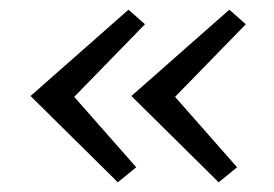

<svg xmlns="http://www.w3.org/2000/svg" viewBox="-20 -409 566 396"><path d="M223 -33 43 -211 245 -389 279 -359 127 -203 128 -215 261 -64ZM431 -33 251 -211 453 -389 487 -359 335 -203 336 -215 469 -64Z"/></svg>

Font: Ysabeau
Style: Italic
Weight: 400
Italic angle: -12°
Designer: Christian Thalmann (Catharsis Fonts)
Version: Version 2.000;gftools[0.9.27.dev2+g8671c4b]